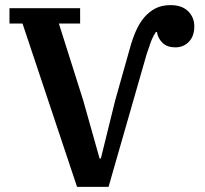

<svg xmlns="http://www.w3.org/2000/svg" viewBox="-20 -730 801 750"><path d="M68 -638H17V-698H293V-638H210L305 -338L369 -111H374L430 -338L487 -540Q497 -577 510.5 -608Q524 -639 543 -661.5Q562 -684 587 -697Q612 -710 646 -710Q691 -710 715 -686Q739 -662 739 -627Q739 -589 718 -567Q697 -545 665 -545Q633 -545 615 -562.5Q597 -580 593 -605H589Q577 -587 569 -565.5Q561 -544 553 -519L404 0H281Z"/></svg>

Font: IBM Plex Serif SmBld
Style: Regular
Weight: 600
Designer: Mike Abbink, Paul van der Laan, Pieter van Rosmalen
Foundry: Bold Monday
Version: Version 3.001